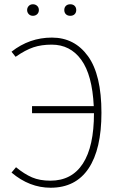

<svg xmlns="http://www.w3.org/2000/svg" viewBox="-20 -869 569 899"><path d="M223 -693Q329 -693 392 -606Q455 -519 455 -341Q455 -170 394.5 -80Q334 10 217 10Q118 10 34 -61L55 -86Q94 -54 130 -38.5Q166 -23 216 -23Q316 -23 368 -103Q420 -183 420 -339H130V-372H419Q412 -518 360.5 -589Q309 -660 222 -660Q174 -660 136.5 -647.5Q99 -635 53 -603L34 -627Q118 -693 223 -693ZM329.5 -802.5Q322 -795 309 -795Q296 -795 288.5 -802.5Q281 -810 281 -822Q281 -834 288.5 -841.5Q296 -849 309 -849Q322 -849 329.5 -841.5Q337 -834 337 -822Q337 -810 329.5 -802.5ZM154 -802.5Q146 -795 134 -795Q122 -795 114.5 -803Q107 -811 107 -822Q107 -833 114.5 -841Q122 -849 134 -849Q146 -849 154 -841.5Q162 -834 162 -822Q162 -810 154 -802.5Z"/></svg>

Font: FiraSans
Style: Regular
Weight: 200
Designer: Carrois Corporate & Edenspiekermann AG
Foundry: Carrois Corporate GbR & Edenspiekermann AG
Version: Version 3.106;PS 003.106;hotconv 1.0.70;makeotf.lib2.5.58329